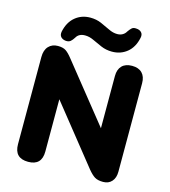

<svg xmlns="http://www.w3.org/2000/svg" viewBox="-134 -1044 1026 1160"><g transform="rotate(15 379.0 -464.5)"><path d="M182 -756Q161 -758 150 -770Q139 -782 143 -804Q156 -865 195.5 -897.5Q235 -930 289 -930Q327 -930 358 -916.5Q389 -903 416.5 -889.5Q444 -876 470 -876Q490 -876 504 -884.5Q518 -893 525 -906Q536 -922 546 -931Q556 -940 574 -938Q595 -937 606.5 -924.5Q618 -912 613 -890Q600 -829 560.5 -797Q521 -765 467 -765Q430 -765 398.5 -778.5Q367 -792 340 -805Q313 -818 286 -818Q247 -818 231 -789Q221 -773 210.5 -764Q200 -755 182 -756ZM150 9Q64 9 64 -78V-623Q64 -667 86 -690.5Q108 -714 144 -714Q176 -714 194 -702Q212 -690 234 -662L523 -301V-628Q523 -669 545 -691.5Q567 -714 608 -714Q649 -714 671 -691.5Q693 -669 693 -628V-74Q693 -36 673 -13.5Q653 9 619 9Q585 9 566 -3Q547 -15 524 -43L235 -405V-78Q235 9 150 9Z"/></g></svg>

Font: Chiron GoRound TC H
Style: Regular
Weight: 900
Designer: Ryoko NISHIZUKA 西塚涼子 (kana, bopomofo & ideographs); Paul D. Hunt (Latin, Greek & Cyrillic); Sandoll Communications 산돌커뮤니
Foundry: Adobe
Version: Version 1.000;hotconv 1.1.1;makeotfexe 2.6.0